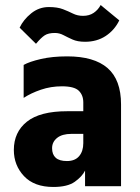

<svg xmlns="http://www.w3.org/2000/svg" viewBox="-20 -740 556 763"><path d="M311 -171V-333Q311 -362 293 -379.5Q275 -397 226 -397Q182 -397 142.5 -383.5Q103 -370 74 -351V-482Q97 -495 142.5 -505.5Q188 -516 247 -516Q354 -516 407.5 -469.5Q461 -423 461 -325V0H318V-62Q306 -38 277 -17.5Q248 3 192 3Q116 3 75.5 -40Q35 -83 35 -144Q35 -215 87 -256.5Q139 -298 247 -298H328V-208H264Q227 -208 207 -192Q187 -176 187 -151Q187 -126 201.5 -113Q216 -100 246 -100Q278 -100 294.5 -119.5Q311 -139 311 -171ZM380 -720 454 -659Q435 -620 400 -597Q365 -574 318 -574Q288 -574 268 -583Q248 -592 232 -600.5Q216 -609 198 -609Q172 -609 157.5 -599.5Q143 -590 123 -566L58 -630Q73 -662 104 -687Q135 -712 174 -712Q208 -712 230 -703.5Q252 -695 270 -686Q288 -677 310 -677Q335 -677 352.5 -689Q370 -701 380 -720Z"/></svg>

Font: Hind Variable Light
Style: Regular
Weight: 300
Designer: Manushi Parikh, Satya Rajpurohit
Foundry: Indian Type Foundry
Version: Version 3.000